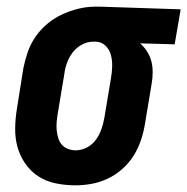

<svg xmlns="http://www.w3.org/2000/svg" viewBox="-20 -548 562 576"><path d="M206 8Q176 8 147 2Q118 -4 95 -19Q72 -34 56 -57Q40 -80 32.5 -107Q25 -134 25.5 -164Q26 -194 31 -223L50 -343Q55 -368 63.5 -392.5Q72 -417 87 -438.5Q102 -460 122.5 -477Q143 -494 167 -505Q191 -516 216 -522Q241 -528 265 -528H281L522 -520L504 -415L400 -418Q412 -408 421 -394Q430 -380 434 -364.5Q438 -349 438 -331.5Q438 -314 435 -297L415 -177Q411 -152 403 -128Q395 -104 381.5 -82Q368 -60 348 -42Q328 -24 304 -12.5Q280 -1 255 3.5Q230 8 206 8ZM207 -97Q224 -97 240.5 -105.5Q257 -114 267.5 -128.5Q278 -143 284 -160Q290 -177 293 -194L313 -314Q316 -331 316.5 -348.5Q317 -366 313 -382Q309 -398 297.5 -410Q286 -422 268 -423H259Q242 -423 225.5 -414Q209 -405 198 -390.5Q187 -376 181 -359.5Q175 -343 173 -326L153 -206Q151 -194 150 -182Q149 -170 150 -158Q151 -146 154.5 -134.5Q158 -123 165 -114.5Q172 -106 183.5 -101.5Q195 -97 207 -97Z"/></svg>

Font: Iosevka Curly Extrabold
Style: Italic
Weight: 800
Italic angle: -9°
Monospace: yes
Designer: Belleve Invis
Foundry: Belleve Invis
Version: Version 22.1.2; ttfautohint (v1.8.4)